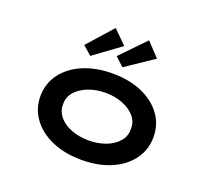

<svg xmlns="http://www.w3.org/2000/svg" viewBox="-135 -971 1250 1149"><g transform="rotate(20 490.0 -396.0)"><path d="M491 10Q385 10 303.5 -25Q222 -60 176 -122.5Q130 -185 130 -265Q130 -346 176 -408Q222 -470 303.5 -505Q385 -540 491 -540Q597 -540 678 -505Q759 -470 804.5 -408Q850 -346 850 -265Q850 -185 804.5 -122.5Q759 -60 678 -25Q597 10 491 10ZM491 -114Q551 -114 600.5 -133Q650 -152 679 -186.5Q708 -221 706 -265Q708 -310 679 -344Q650 -378 600.5 -397.5Q551 -417 491 -417Q431 -417 381 -397.5Q331 -378 302 -344.5Q273 -311 274 -265Q273 -221 302 -186.5Q331 -152 381 -133Q431 -114 491 -114ZM532 -595 477 -646 627 -801 709 -714ZM328 -593 272 -642 414 -802 499 -718Z"/></g></svg>

Font: Lexend Zetta SemiBold
Style: Regular
Weight: 600
Designer: Bonnie Shaver-Troup, Thomas Jockin
Foundry: Lexend
Version: Version 1.007